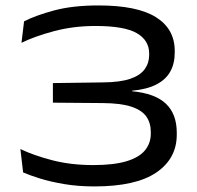

<svg xmlns="http://www.w3.org/2000/svg" viewBox="-20 -672 726 706"><path d="M327 13.5Q267.5 13.5 216.8 5Q166 -3.5 127.5 -15.5Q89 -27.5 65 -38L55 -124Q102.5 -101 171.2 -83Q240 -65 323 -65Q398 -65 444.8 -79Q491.5 -93 513 -119.2Q534.5 -145.5 534.5 -180.5V-186.5Q534.5 -220 518 -243.5Q501.5 -267 462.8 -279.8Q424 -292.5 358 -293L174.5 -294.5V-366.5L358.5 -369Q421.5 -369.5 458.8 -382.2Q496 -395 512.2 -417.8Q528.5 -440.5 528.5 -470V-475Q528.5 -524 482.8 -550.2Q437 -576.5 331 -576.5Q249.5 -576.5 177.8 -557.2Q106 -538 59 -514.5L68.5 -593.5Q110 -615 178.5 -633.5Q247 -652 342 -652Q484.5 -652 553.5 -608.8Q622.5 -565.5 622.5 -485V-478.5Q622.5 -438.5 606.2 -409Q590 -379.5 555.2 -361.5Q520.5 -343.5 466 -338.5V-327L465.5 -336.5Q550.5 -328.5 590.2 -290.5Q630 -252.5 630 -184V-177Q630 -89 555 -37.8Q480 13.5 327 13.5Z"/></svg>

Font: Anek Gujarati Expanded
Style: Regular
Weight: 400
Width: 7
Designer: Mrunmayee Ghaisas (Gujarati), Yesha Goshar (Latin)
Foundry: Ek Type
Version: Version 1.003